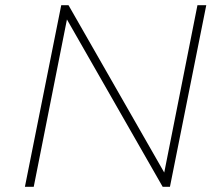

<svg xmlns="http://www.w3.org/2000/svg" viewBox="-20 -720 855 740"><path d="M76 0 216 -700H244L613 -55L741 -700H775L635 0H607L238 -645L110 0Z"/></svg>

Font: Montserrat Thin ExtraLight
Style: Italic
Weight: 250
Italic angle: -11.3°
Version: Version 9.000